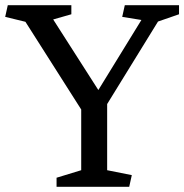

<svg xmlns="http://www.w3.org/2000/svg" viewBox="-40 -720 710 740"><path d="M273 -64V-298L58 -636L-20 -655L-10 -700H235V-665L165 -645L339 -373L505 -643L431 -655L441 -700H650V-665L569 -637L373 -319V-64L468 -45L458 0H178V-35Z"/></svg>

Font: Brawler
Style: Regular
Weight: 400
Designer: Oleg Frolov, Haley Fiege
Foundry: Oleg Frolov, Haley Fiege
Version: Version 1.101; ttfautohint (v1.8.3)